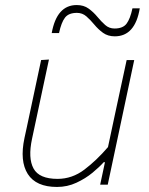

<svg xmlns="http://www.w3.org/2000/svg" viewBox="-20 -732 589 761"><path d="M206 9Q123 9 90.2 -42.2Q57.5 -93.5 77 -185Q81.5 -206 85.8 -225.5Q90 -245 95.5 -271Q108.5 -332.5 119.8 -385.2Q131 -438 143 -494L174 -496Q162 -440 150.5 -386.2Q139 -332.5 126 -271L107 -182Q90.5 -105 113 -64Q135.5 -23 208 -23Q266 -23 314.5 -59.8Q363 -96.5 408 -149L434 -271Q447 -332 458.5 -385Q470 -438 482 -494H512Q500 -438 488.8 -384.8Q477.5 -331.5 464.5 -270.5L454 -221Q441 -160 430 -108.2Q419 -56.5 407 0H377L396 -89H391Q374.5 -70.5 346.8 -47.5Q319 -24.5 283 -7.8Q247 9 206 9ZM435 -588Q407.5 -588 388.2 -602Q369 -616 353.8 -634.5Q338.5 -653 322.5 -667Q306.5 -681 285 -681Q252 -681 237.5 -662Q223 -643 214 -601H185Q205 -712 284 -712Q312 -712 331.2 -698Q350.5 -684 365.8 -665.5Q381 -647 396.8 -633Q412.5 -619 434 -619Q467 -619 481.5 -638Q496 -657 505 -699H534Q515.5 -588 435 -588Z"/></svg>

Font: Commissioner Thin
Style: Italic
Weight: 100
Italic angle: -12°
Designer: Kostas Bartsokas
Foundry: Kostas Bartsokas
Version: Version 1.000; ttfautohint (v1.8.3)